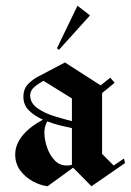

<svg xmlns="http://www.w3.org/2000/svg" viewBox="-20 -639 452 663"><path d="M183.3 -466.7 176.7 -472.5 247.5 -619.2 290.8 -585.8ZM144.2 4.2Q118.3 0.8 92.5 -13.3Q66.7 -27.5 49.6 -50.8Q32.5 -74.2 32.5 -105.8Q32.5 -139.2 57.1 -170Q81.7 -200.8 128.3 -225.8Q100 -238.3 80.4 -257.1Q60.8 -275.8 60.8 -305Q60.8 -332.5 77.5 -349.2Q94.2 -365.8 112.5 -375L204.2 -423.3L327.5 -344.2L360.8 -370.8L375.8 -353.3L332.5 -317.5V-107.5L372.5 -67.5L408.3 -91.7L411.7 -75.8L295.8 4.2L232.5 -60ZM84.2 -310Q84.2 -283.3 108.8 -265.8Q133.3 -248.3 167.1 -237.9Q200.8 -227.5 228.3 -220.8V-299.2L130 -360Q111.7 -350 97.9 -337.9Q84.2 -325.8 84.2 -310ZM133.3 -181.7Q133.3 -157.5 142.1 -131.2Q150.8 -105 167.9 -86.2Q185 -67.5 210.8 -67.5Q222.5 -67.5 228.3 -70V-196.7Q208.3 -200.8 186.2 -206.2Q164.2 -211.7 143.3 -220Q139.2 -213.3 136.2 -203.3Q133.3 -193.3 133.3 -181.7Z"/></svg>

Font: Manufacturing Consent
Style: Regular
Weight: 400
Version: Version 3.000; ttfautohint (v1.8.4.7-5d5b)